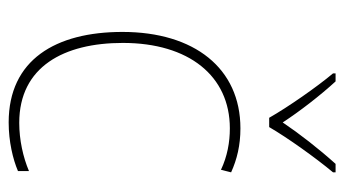

<svg xmlns="http://www.w3.org/2000/svg" viewBox="-200 -604 813 454"><g transform="rotate(90 207.0 -376.5)"><path d="M258 -606H280C305 -649 352 -715 387 -757V-763H367C331 -723 296 -678 269 -638C243 -678 205 -727 172 -763H153V-757C185 -719 233 -650 258 -606ZM269 10C314 10 356 0 384 -12V-38C351 -24 310 -15 270 -15C137 -15 81 -121 81 -260C81 -416 159 -513 283 -513C316 -513 349 -507 381 -492L387 -516C356 -530 323 -538 283 -538C141 -538 55 -429 55 -259C55 -101 121 10 269 10Z"/></g></svg>

Font: Noto Sans Devanagari SemiCondensed Thin
Style: Regular
Weight: 100
Width: 4
Designer: Jelle Bosma - Monotype Design Team
Foundry: Monotype Imaging Inc.
Version: Version 2.004